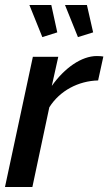

<svg xmlns="http://www.w3.org/2000/svg" viewBox="-20 -751 435 771"><path d="M98 -731 150 -602 210 -621 186 -731ZM241 -731 293 -602 354 -621 329 -731ZM112 -523 0 0H110L178 -320C220 -387 295 -426 374 -428L395 -524C389 -525 382 -526 369 -526C307 -526 239 -478 188 -406L214 -523Z"/></svg>

Font: FIGSv2-sans-serif SmBold Italic
Style: Regular
Weight: 600
Italic angle: -12°
Designer: Matt McInerney, Pablo Impallari, Rodrigo Fuenzalida
Foundry: Matt McInerney, Pablo Impallari, Rodrigo Fuenzalida
Version: Version 4.020;hotconv 1.0.109;makeotfexe 2.5.65596